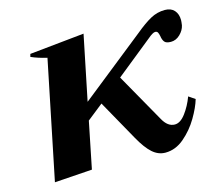

<svg xmlns="http://www.w3.org/2000/svg" viewBox="-81 -617 834 729"><g transform="rotate(-15 336.0 -252.0)"><path d="M672 -461Q672 -455 670 -441Q666 -422 650 -406.5Q634 -391 614 -391Q595 -391 588.5 -399.5Q582 -408 580 -423Q578 -433 575 -438Q572 -443 565 -443Q556 -443 536 -426L392 -310L500 -119Q519 -84 547 -84Q569 -84 589.5 -111.5Q610 -139 623 -174L648 -157Q639 -126 616 -87Q593 -48 559 -19Q525 10 485 10Q457 10 434 -10.5Q411 -31 387 -74L298 -233L235 -183L198 0L50 10L145 -454Q110 -462 83 -474L86 -485L301 -507L249 -253L504 -456Q539 -485 565.5 -499.5Q592 -514 622 -514Q646 -514 659 -499.5Q672 -485 672 -461Z"/></g></svg>

Font: Trirong
Style: Bold Italic
Weight: 700
Italic angle: -12°
Designer: Katatrad Team
Foundry: CadsonDemak
Version: Version 1.001